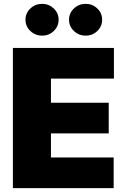

<svg xmlns="http://www.w3.org/2000/svg" viewBox="-20 -976 662 996"><path d="M46.9 0V-727.3H571V-568.2H244.3V-443.2H544V-284.1H244.3V-159.1H569.6V0ZM198.9 -791.2Q162.6 -791.2 137.4 -815.3Q112.2 -839.5 112.2 -873.6Q112.2 -907.7 137.4 -931.8Q162.6 -956 198.9 -956Q234 -956 259.1 -931.8Q284.1 -907.7 284.1 -873.6Q284.1 -839.5 259.1 -815.3Q234 -791.2 198.9 -791.2ZM424.7 -791.2Q388.5 -791.2 363.3 -815.3Q338.1 -839.5 338.1 -873.6Q338.1 -907.7 363.3 -931.8Q388.5 -956 424.7 -956Q459.9 -956 484.9 -931.8Q509.9 -907.7 509.9 -873.6Q509.9 -839.5 484.9 -815.3Q459.9 -791.2 424.7 -791.2Z"/></svg>

Font: Karasuma Gothic
Style: Black
Weight: 900
Designer: Rasmus Andersson / Ryoko Nishizuka
Foundry: Genbu
Version: Version 1.00